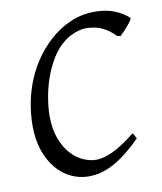

<svg xmlns="http://www.w3.org/2000/svg" viewBox="-75 -691 647 766"><g transform="rotate(-10 248.5 -308.5)"><path d="M496.1 -581.1Q498 -578.6 492.7 -570.3Q487.3 -562 478.8 -551.8Q470.2 -541.5 460.7 -531.5Q451.2 -521.5 444.8 -516.1L430.2 -520Q410.2 -542 381.6 -556.4Q353 -570.8 313 -570.8Q293.5 -570.8 269 -561.5Q244.6 -552.2 225.1 -537.1Q194.3 -513.2 172.6 -477.1Q150.9 -440.9 137.2 -401.1Q123.5 -361.3 117.2 -322Q110.8 -282.7 110.8 -252Q110.8 -198.7 125.2 -159.9Q139.6 -121.1 162.4 -95.9Q185.1 -70.8 212.2 -58.8Q239.3 -46.9 265.1 -46.9Q292.5 -46.9 330.8 -64.2Q369.1 -81.5 423.8 -125Q426.3 -124 428.2 -120.8Q430.2 -117.7 432.1 -114.3Q434.1 -110.8 435.5 -107.7Q437 -104.5 438 -103Q404.8 -69.8 375.7 -47.4Q346.7 -24.9 320.3 -11.5Q293.9 2 270 7.6Q246.1 13.2 223.1 13.2Q186.5 13.2 152.8 -2.7Q119.1 -18.6 93.5 -48.8Q67.9 -79.1 52.5 -123.3Q37.1 -167.5 37.1 -224.1Q37.1 -270 46.1 -317.6Q55.2 -365.2 74.2 -410.4Q93.3 -455.6 123 -496.3Q152.8 -537.1 193.8 -569.8Q229.5 -597.7 270.8 -613.8Q312 -629.9 357.9 -629.9Q406.2 -629.9 440.4 -615.7Q474.6 -601.6 496.1 -581.1Z"/></g></svg>

Font: Gentium Plus Afr
Style: Italic
Weight: 400
Italic angle: -8°
Designer: J. Victor Gaultney, Annie Olsen, Iska Routamaa, Becca Hirsbrunner
Foundry: SIL International
Version: Version 5.000